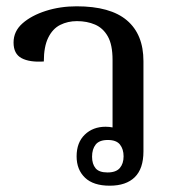

<svg xmlns="http://www.w3.org/2000/svg" viewBox="-20 -579 564 609"><path d="M328 10Q276 10 249.5 -15.5Q223 -41 223 -83Q223 -127 249 -152Q275 -177 315 -177Q327 -177 339 -174.5Q351 -172 358 -166L337 -157V-389Q337 -437 322 -463.5Q307 -490 281.5 -501Q256 -512 224 -512Q195 -512 171 -500Q147 -488 133 -459.5Q119 -431 119 -384Q74 -381 48.5 -394.5Q23 -408 23 -444Q23 -480 51.5 -505Q80 -530 125.5 -544.5Q171 -559 223 -559Q330 -559 382.5 -514.5Q435 -470 435 -385V-99Q435 -44 407.5 -17Q380 10 328 10ZM321 -32Q348 -32 360 -46Q372 -60 372 -83Q372 -106 360.5 -120.5Q349 -135 322 -135Q295 -135 283.5 -120.5Q272 -106 272 -82Q272 -59 283 -45.5Q294 -32 321 -32Z"/></svg>

Font: Noto Serif Thai Medium
Style: Regular
Weight: 500
Version: Version 2.001